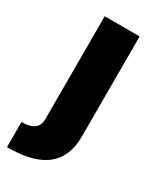

<svg xmlns="http://www.w3.org/2000/svg" viewBox="-178 -562 686 819"><g transform="rotate(30 165.0 -153.0)"><path d="M85 -499V8C85 61 40 69 3 69V193C141 193 257 153 257 -7V-499Z"/></g></svg>

Font: Maven Pro
Style: Black
Weight: 900
Designer: Joe Prince
Foundry: Joe Prince
Version: Version 1.003